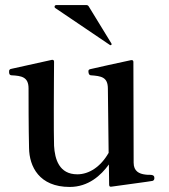

<svg xmlns="http://www.w3.org/2000/svg" viewBox="-20 -729 667 760"><path d="M415 -551C417 -550 417 -550 418 -550C420 -550 422 -553 422 -554C422 -555 422 -555 421 -557L331 -704C329 -707 326 -709 322 -709H203C199 -709 196 -706 196 -703C196 -701 196 -699 199 -697ZM573 -37C567 -37 561 -37 555 -38C531 -41 509 -51 509 -85L508 -484C508 -489 505 -492 499 -491C466 -484 347 -458 336 -455C331 -453 330 -451 330 -447C330 -442 331 -432 339 -431C381 -428 407 -424 407 -378L410 -124C378 -68 332 -39 286 -39C214 -39 197 -99 194 -152C193 -173 193 -238 193 -302C193 -375 194 -458 194 -485C194 -491 190 -493 185 -492L27 -457C24 -456 20 -456 18 -453C16 -451 16 -448 16 -445C16 -440 16 -432 25 -431C66 -429 93 -424 93 -379C93 -350 93 -219 95 -143C96 -70 135 11 256 11C330 11 380 -35 411 -78L412 2C412 8 415 11 420 10C454 5 576 -11 584 -13C590 -15 591 -20 591 -24C591 -30 590 -37 573 -37Z"/></svg>

Font: Shippori Mincho OTF SemiBold
Style: Regular
Weight: 600
Designer: FONTDASU
Foundry: FONTDASU / Google Inc. / but / Adobe
Version: Version 3.300;hotconv 1.0.109;makeotfexe 2.5.65596